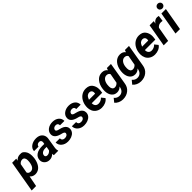

<svg xmlns="http://www.w3.org/2000/svg" viewBox="324 -2367 4206 4206"><g transform="rotate(-45 2426.5 -264.5)"><path d="M508.8 -262.7C510.7 -284.7 511.7 -304.2 511.7 -321.3C511.7 -325.7 511.7 -330.1 511.7 -334C509.8 -396 494.6 -445.3 465.8 -481.9C437 -518.1 409.7 -536.6 382.8 -537.1C356.4 -537.6 342.3 -538.1 340.8 -538.1C291 -538.1 247.6 -517.1 210.4 -475.6L219.7 -528.8L92.8 -528.3L-33.7 203.1H104L152.3 -46.9C182.1 -10.3 222.2 8.8 273.4 10.3C275.4 10.3 276.9 10.3 278.8 10.3C316.9 10.3 351.6 0 383.8 -20C416 -40.5 443.4 -72.3 465.3 -115.2C487.3 -158.2 502 -207.5 508.8 -262.7ZM372.1 -272.9C363.8 -212.9 348.6 -169.4 326.7 -143.1C305.2 -117.2 278.3 -104 246.6 -104C245.6 -104 244.1 -104 243.2 -104C203.6 -105.5 177.7 -122.6 165.5 -155.3L205.1 -373C230 -406.7 261.7 -423.8 299.8 -423.8C301.3 -423.8 302.7 -423.8 304.2 -423.8C351.1 -422.4 375 -383.3 375 -324.7C375 -323.2 375 -321.3 375 -319.8Z M993.2 0 993.7 -9.3C988.3 -23.9 985.4 -41 985.4 -61.5C985.4 -63.5 985.4 -65.4 985.4 -67.9L987.8 -99.1L1028.3 -352.1C1029.3 -359.9 1029.3 -367.2 1029.3 -374C1029.3 -418.5 1013.7 -456.5 982.4 -488.3C950.7 -520 905.3 -536.6 845.2 -538.1C843.8 -538.1 842.8 -538.1 841.3 -538.1C778.3 -538.1 725.1 -522.5 681.2 -491.7C637.7 -460.4 614.7 -419.4 612.3 -369.1L750.5 -369.6C758.8 -412.1 790.5 -434.1 830.6 -434.1C831.5 -434.1 833 -434.1 834 -434.1C866.7 -433.6 887.2 -415.5 890.6 -384.8C891.1 -381.3 891.1 -378.4 891.1 -375C891.1 -368.2 890.6 -361.3 889.2 -354L882.3 -322.3L817.9 -323.2C740.2 -323.2 678.7 -308.1 632.8 -277.3C586.4 -246.6 562.5 -202.1 560.1 -144.5C560.1 -142.1 560.1 -139.2 560.1 -136.7C560.1 -96.7 574.7 -62.5 604 -34.2C633.8 -5.4 671.4 9.3 717.8 9.8C719.2 9.8 721.2 9.8 722.7 9.8C770.5 9.8 814 -9.3 852.5 -47.9C852.5 -45.4 852.5 -43 852.5 -40.5C852.5 -24.9 854 -11.7 857.9 0ZM752 -97.2C717.3 -97.7 699.2 -118.7 699.2 -144.5C699.2 -147.5 699.7 -151.4 700.2 -154.8C702.1 -170.4 707 -183.6 715.3 -194.3C737.8 -224.1 774.4 -239.3 825.2 -240.7L873 -240.2L856 -148.9C827.1 -114.3 793.9 -97.2 756.3 -97.2C754.9 -97.2 753.4 -97.2 752 -97.2Z M1383.3 -148.9C1377 -113.8 1341.8 -91.3 1291 -91.3C1238.3 -91.8 1211.4 -117.7 1210 -168L1080.1 -168.9C1080.6 -116.7 1100.6 -73.7 1139.6 -41C1178.7 -7.8 1227.5 9.3 1286.1 9.8C1288.6 9.8 1291.5 9.8 1293.9 9.8C1331.1 9.8 1366.7 3.4 1401.4 -9.8C1471.2 -36.6 1515.1 -88.4 1517.1 -155.3C1517.1 -157.2 1517.1 -159.2 1517.1 -161.1C1517.1 -187.5 1511.2 -210.4 1498.5 -230C1486.3 -250 1468.3 -266.6 1444.3 -280.8C1420.4 -294.4 1386.2 -306.6 1341.3 -317.4L1321.8 -321.8C1281.7 -331.5 1262.2 -347.2 1262.2 -369.6C1262.2 -372.1 1262.2 -374.5 1262.7 -377C1270 -413.6 1304.7 -436.5 1347.7 -436.5C1392.6 -436 1415 -413.6 1415 -369.6C1415 -369.1 1415 -368.2 1415 -367.7L1551.8 -367.2C1551.3 -418.5 1532.2 -460 1495.6 -490.7C1459 -521.5 1410.6 -537.6 1351.1 -538.1C1350.1 -538.1 1348.6 -538.1 1347.7 -538.1C1289.1 -538.1 1238.8 -522.5 1196.8 -491.7C1154.8 -460.4 1132.8 -419.9 1131.3 -370.1C1131.3 -368.2 1131.3 -366.2 1131.3 -364.3C1131.3 -293.9 1182.6 -245.1 1284.7 -216.8L1329.1 -205.6C1365.7 -195.3 1384.3 -179.2 1384.3 -157.2C1384.3 -154.8 1383.8 -151.9 1383.3 -148.9Z M1886.7 -148.9C1880.4 -113.8 1845.2 -91.3 1794.4 -91.3C1741.7 -91.8 1714.8 -117.7 1713.4 -168L1583.5 -168.9C1584 -116.7 1604 -73.7 1643.1 -41C1682.1 -7.8 1731 9.3 1789.6 9.8C1792 9.8 1794.9 9.8 1797.4 9.8C1834.5 9.8 1870.1 3.4 1904.8 -9.8C1974.6 -36.6 2018.6 -88.4 2020.5 -155.3C2020.5 -157.2 2020.5 -159.2 2020.5 -161.1C2020.5 -187.5 2014.6 -210.4 2002 -230C1989.7 -250 1971.7 -266.6 1947.8 -280.8C1923.8 -294.4 1889.6 -306.6 1844.7 -317.4L1825.2 -321.8C1785.2 -331.5 1765.6 -347.2 1765.6 -369.6C1765.6 -372.1 1765.6 -374.5 1766.1 -377C1773.4 -413.6 1808.1 -436.5 1851.1 -436.5C1896 -436 1918.5 -413.6 1918.5 -369.6C1918.5 -369.1 1918.5 -368.2 1918.5 -367.7L2055.2 -367.2C2054.7 -418.5 2035.6 -460 1999 -490.7C1962.4 -521.5 1914.1 -537.6 1854.5 -538.1C1853.5 -538.1 1852.1 -538.1 1851.1 -538.1C1792.5 -538.1 1742.2 -522.5 1700.2 -491.7C1658.2 -460.4 1636.2 -419.9 1634.8 -370.1C1634.8 -368.2 1634.8 -366.2 1634.8 -364.3C1634.8 -293.9 1686 -245.1 1788.1 -216.8L1832.5 -205.6C1869.1 -195.3 1887.7 -179.2 1887.7 -157.2C1887.7 -154.8 1887.2 -151.9 1886.7 -148.9Z M2335 9.8C2336.4 9.8 2338.4 9.8 2339.8 9.8C2380.9 9.8 2419.9 1.5 2456.5 -14.6C2493.2 -31.2 2521.5 -54.7 2541.5 -84.5L2478.5 -162.6C2441.9 -124 2399.4 -104.5 2351.6 -104.5C2349.6 -104.5 2348.1 -104.5 2346.7 -104.5C2315.9 -105 2291.5 -115.2 2274.4 -135.3C2256.8 -154.8 2248.5 -180.2 2248.5 -211.4C2248.5 -213.9 2248.5 -215.8 2248.5 -218.3H2572.3L2580.1 -278.3C2581.5 -293 2582.5 -306.6 2582.5 -320.3C2582.5 -376.5 2566.9 -426.3 2535.2 -470.2C2503.4 -514.2 2453.6 -536.6 2385.7 -538.1C2383.3 -538.1 2380.9 -538.1 2377.9 -538.1C2333.5 -538.1 2291.5 -526.9 2253.4 -504.4C2214.8 -481.4 2183.1 -448.7 2158.2 -405.8C2133.3 -362.8 2118.2 -315.4 2113.3 -264.2L2111.8 -244.6C2111.3 -236.3 2110.8 -227.5 2110.8 -219.2C2110.8 -182.1 2118.7 -146 2134.8 -110.8C2150.9 -75.2 2176.8 -46.4 2212.4 -24.4C2248 -2 2288.6 9.3 2335 9.8ZM2378.9 -424.3C2418 -423.8 2444.8 -401.4 2451.2 -363.8C2452.1 -358.4 2452.1 -353 2452.1 -347.2C2452.1 -340.8 2451.7 -334 2450.7 -326.7L2447.8 -314H2258.3C2273.9 -355 2291.5 -383.8 2310.5 -399.9C2330.1 -416 2352.1 -424.3 2376 -424.3C2377 -424.3 2377.9 -424.3 2378.9 -424.3Z M2639.6 -264.6C2637.7 -245.1 2636.7 -227.1 2636.7 -211.4C2636.7 -205.6 2636.7 -199.7 2637.2 -194.3C2640.1 -134.3 2656.7 -85.4 2687 -47.9C2717.3 -10.3 2758.3 9.3 2809.6 9.8C2811 9.8 2812.5 9.8 2814.5 9.8C2860.4 9.8 2901.9 -8.8 2939 -45.9L2931.2 -14.2C2921.9 22.5 2905.3 50.3 2880.4 69.8C2856 88.9 2827.1 98.6 2793.9 98.6C2792 98.6 2789.6 98.6 2787.6 98.6C2741.2 97.2 2703.1 77.1 2672.4 38.6L2604 122.6C2625.5 148.9 2652.8 169.9 2686 185.1C2719.2 200.2 2753.9 208 2790.5 208.5C2793 208.5 2794.9 208.5 2797.4 208.5C2869.1 208.5 2929.7 188.5 2979 147.9C3028.8 107.4 3058.6 52.2 3067.9 -18.1L3154.3 -528.3L3027.8 -528.8L3009.8 -477.5C2981.9 -517.1 2939.9 -537.1 2883.8 -538.6C2882.3 -538.6 2881.3 -538.6 2879.9 -538.6C2815.4 -538.6 2761.7 -513.2 2718.8 -462.9C2675.8 -412.6 2649.4 -346.2 2639.6 -264.6ZM2774.9 -207C2774.9 -209 2774.9 -210.9 2774.9 -212.9C2774.9 -226.6 2775.9 -243.7 2777.8 -264.6C2784.2 -313 2799.3 -352.1 2823.2 -380.9C2847.2 -409.7 2876 -423.8 2909.7 -423.8C2910.6 -423.8 2912.1 -423.8 2913.1 -423.8C2950.7 -422.4 2976.6 -406.7 2990.7 -376L2949.7 -152.3C2921.9 -120.6 2890.1 -104.5 2854.5 -104.5C2853 -104.5 2851.6 -104.5 2850.1 -104.5C2801.3 -106.4 2774.9 -146 2774.9 -207Z M3198.2 -264.6C3196.3 -245.1 3195.3 -227.1 3195.3 -211.4C3195.3 -205.6 3195.3 -199.7 3195.8 -194.3C3198.7 -134.3 3215.3 -85.4 3245.6 -47.9C3275.9 -10.3 3316.9 9.3 3368.2 9.8C3369.6 9.8 3371.1 9.8 3373 9.8C3418.9 9.8 3460.4 -8.8 3497.6 -45.9L3489.7 -14.2C3480.5 22.5 3463.9 50.3 3439 69.8C3414.6 88.9 3385.7 98.6 3352.5 98.6C3350.6 98.6 3348.1 98.6 3346.2 98.6C3299.8 97.2 3261.7 77.1 3231 38.6L3162.6 122.6C3184.1 148.9 3211.4 169.9 3244.6 185.1C3277.8 200.2 3312.5 208 3349.1 208.5C3351.6 208.5 3353.5 208.5 3356 208.5C3427.7 208.5 3488.3 188.5 3537.6 147.9C3587.4 107.4 3617.2 52.2 3626.5 -18.1L3712.9 -528.3L3586.4 -528.8L3568.4 -477.5C3540.5 -517.1 3498.5 -537.1 3442.4 -538.6C3440.9 -538.6 3439.9 -538.6 3438.5 -538.6C3374 -538.6 3320.3 -513.2 3277.3 -462.9C3234.4 -412.6 3208 -346.2 3198.2 -264.6ZM3333.5 -207C3333.5 -209 3333.5 -210.9 3333.5 -212.9C3333.5 -226.6 3334.5 -243.7 3336.4 -264.6C3342.8 -313 3357.9 -352.1 3381.8 -380.9C3405.8 -409.7 3434.6 -423.8 3468.3 -423.8C3469.2 -423.8 3470.7 -423.8 3471.7 -423.8C3509.3 -422.4 3535.2 -406.7 3549.3 -376L3508.3 -152.3C3480.5 -120.6 3448.7 -104.5 3413.1 -104.5C3411.6 -104.5 3410.2 -104.5 3408.7 -104.5C3359.9 -106.4 3333.5 -146 3333.5 -207Z M3981.4 9.8C3982.9 9.8 3984.9 9.8 3986.3 9.8C4027.3 9.8 4066.4 1.5 4103 -14.6C4139.6 -31.2 4168 -54.7 4188 -84.5L4125 -162.6C4088.4 -124 4045.9 -104.5 3998 -104.5C3996.1 -104.5 3994.6 -104.5 3993.2 -104.5C3962.4 -105 3938 -115.2 3920.9 -135.3C3903.3 -154.8 3895 -180.2 3895 -211.4C3895 -213.9 3895 -215.8 3895 -218.3H4218.8L4226.6 -278.3C4228 -293 4229 -306.6 4229 -320.3C4229 -376.5 4213.4 -426.3 4181.6 -470.2C4149.9 -514.2 4100.1 -536.6 4032.2 -538.1C4029.8 -538.1 4027.3 -538.1 4024.4 -538.1C3980 -538.1 3938 -526.9 3899.9 -504.4C3861.3 -481.4 3829.6 -448.7 3804.7 -405.8C3779.8 -362.8 3764.6 -315.4 3759.8 -264.2L3758.3 -244.6C3757.8 -236.3 3757.3 -227.5 3757.3 -219.2C3757.3 -182.1 3765.1 -146 3781.2 -110.8C3797.4 -75.2 3823.2 -46.4 3858.9 -24.4C3894.5 -2 3935.1 9.3 3981.4 9.8ZM4025.4 -424.3C4064.5 -423.8 4091.3 -401.4 4097.7 -363.8C4098.6 -358.4 4098.6 -353 4098.6 -347.2C4098.6 -340.8 4098.1 -334 4097.2 -326.7L4094.2 -314H3904.8C3920.4 -355 3938 -383.8 3957 -399.9C3976.6 -416 3998.5 -424.3 4022.5 -424.3C4023.4 -424.3 4024.4 -424.3 4025.4 -424.3Z M4639.2 -532.2C4621.1 -536.6 4605 -539.1 4591.3 -539.1C4542.5 -539.1 4501.5 -514.2 4468.3 -464.4L4481 -528.8L4351.6 -528.3L4259.8 0H4397.5L4458.5 -345.7C4486.3 -382.3 4523.4 -400.9 4570.3 -400.9C4571.8 -400.9 4573.7 -400.9 4575.2 -400.9C4587.4 -400.9 4602.5 -399.4 4621.6 -396Z M4733.4 -662.6C4733.9 -640.6 4741.7 -623 4756.8 -610.4C4772 -597.7 4789.6 -591.3 4808.6 -591.3C4809.6 -591.3 4810.5 -591.3 4811.5 -591.3C4834.5 -591.8 4852.5 -599.6 4866.7 -614.3C4880.4 -628.9 4887.2 -646 4887.2 -665C4887.2 -665.5 4887.2 -666.5 4887.2 -667.5C4886.7 -688.5 4878.9 -705.6 4863.8 -718.8C4848.6 -731.9 4831.5 -738.3 4812 -738.3C4811 -738.3 4810.1 -738.3 4809.1 -738.3C4788.1 -738.3 4770 -731.4 4755.4 -717.3C4740.7 -703.1 4733.4 -686 4733.4 -665.5C4733.4 -664.6 4733.4 -663.6 4733.4 -662.6ZM4856 -528.3H4717.3L4625.5 0H4764.2Z"/></g></svg>

Font: Roboto
Style: Bold Italic
Weight: 700
Italic angle: -12°
Designer: Google
Version: Version 2.137; 2017